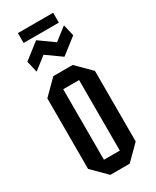

<svg xmlns="http://www.w3.org/2000/svg" viewBox="-212 -887 764 943"><g transform="rotate(-30 170.0 -415.0)"><path d="M35 -80V-480L115 -560H225L305 -480V-80L225 0H115ZM125 -80H215V-480H125ZM55 -620 40 -685 130 -755 214 -695 285 -750 300 -685 210 -615 126 -675ZM70 -774V-830H270V-774Z"/></g></svg>

Font: Tektur Condensed
Style: Regular
Weight: 400
Width: 3
Designer: Adam Jagosz
Foundry: Adam Jagosz
Version: Version 1.005;gftools[0.9.30]